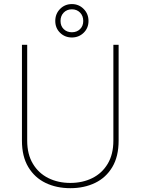

<svg xmlns="http://www.w3.org/2000/svg" viewBox="-20 -936 707 965"><path d="M549.8 -710.9H576.2V-229Q576.2 -149.4 544.4 -96.2Q512.7 -43 457.8 -16.6Q402.8 9.8 333.5 9.8Q264.2 9.8 209.2 -16.6Q154.3 -43 122.3 -96.2Q90.3 -149.4 90.3 -229V-710.9H116.7V-229Q116.7 -160.6 145.3 -113Q173.8 -65.4 222.9 -41Q272 -16.6 333.5 -16.6Q395 -16.6 444.1 -41Q493.2 -65.4 521.5 -113Q549.8 -160.6 549.8 -229ZM257.8 -830.6Q257.8 -866.7 282 -891.1Q306.2 -915.5 341.3 -915.5Q376 -915.5 400.4 -891.1Q424.8 -866.7 424.8 -830.6Q424.8 -794.9 400.4 -771.2Q376 -747.6 341.3 -747.6Q306.2 -747.6 282 -771.2Q257.8 -794.9 257.8 -830.6ZM284.2 -830.6Q284.2 -805.2 300.3 -789.6Q316.4 -773.9 341.3 -773.9Q366.2 -773.9 382.3 -789.6Q398.4 -805.2 398.4 -830.6Q398.4 -856.4 382.3 -872.8Q366.2 -889.2 341.3 -889.2Q316.4 -889.2 300.3 -872.8Q284.2 -856.4 284.2 -830.6Z"/></svg>

Font: Vazirmatn UI FD Thin
Style: Regular
Weight: 100
Designer: Saber Rastikerdar
Foundry: Saber Rastikerdar
Version: Version 33.003